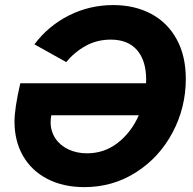

<svg xmlns="http://www.w3.org/2000/svg" viewBox="-20 -748 779 776"><path d="M38.6 -256.8Q38.6 -309.6 62 -411.6H570.3Q570.8 -416 570.8 -424.8Q570.8 -503.4 533.7 -545.7Q496.6 -587.9 427.7 -587.9Q372.6 -587.9 327.1 -563Q281.7 -538.1 247.6 -497.1L119.1 -568.8Q175.8 -644 259 -685.8Q342.3 -727.5 437.5 -727.5Q523.9 -727.5 590.3 -692.4Q656.7 -657.2 693.8 -589.8Q731 -522.5 731 -429.2Q731 -313.5 677.7 -212.9Q624.5 -112.3 530.5 -52Q436.5 8.3 320.8 8.3Q235.8 8.3 171.9 -24.7Q107.9 -57.6 73.2 -117.7Q38.6 -177.7 38.6 -256.8ZM332 -128.4Q401.9 -128.4 456.3 -170.9Q510.7 -213.4 541 -282.2H187.5Q184.6 -268.6 184.6 -254.4Q184.6 -217.8 203.6 -189Q222.7 -160.2 256.3 -144.3Q290 -128.4 332 -128.4Z"/></svg>

Font: Reddit Sans Chocolate ExBold
Style: Italic
Weight: 800
Italic angle: -11.25°
Designer: Stephen Hutchings
Version: Version 1.013